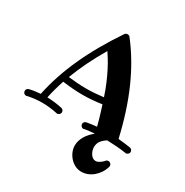

<svg xmlns="http://www.w3.org/2000/svg" viewBox="-245 -907 1315 1367"><g transform="rotate(30 412.5 -223.5)"><path d="M769 151.9Q761.2 180.7 745.6 204.6Q730 228.5 709.2 246.1Q688.5 263.7 663.8 273.4Q639.2 283.2 612.8 283.2Q585 283.2 560.8 271Q536.6 258.8 518.8 239Q501 219.2 490.5 194.3Q480 169.4 480 144Q480 122.1 486.6 101.8Q493.2 81.5 504.2 63.5Q515.1 45.4 530 29.5Q544.9 13.7 562 0Q540 1.5 519.3 3.7Q498.5 5.9 478 9.8Q477.1 10.7 476.1 11Q475.1 11.2 474.1 11.2Q463.4 11.2 455.8 2.9Q448.2 -5.4 448.2 -15.1Q448.2 -23.9 454.3 -31.2Q460.4 -38.6 470.2 -40Q489.7 -43.9 509.8 -46.1Q529.8 -48.3 550.8 -50.8Q548.3 -60.1 544.9 -74Q541.5 -87.9 535.9 -106.9Q530.3 -126 522.7 -151.1Q515.1 -176.3 504.9 -208Q463.4 -202.1 424.8 -199Q386.2 -195.8 347.2 -195.8Q307.6 -195.8 267.1 -199Q226.6 -202.1 182.1 -208Q156.2 -130.9 140.1 -55.2Q170.4 -54.2 200.9 -50.5Q231.4 -46.9 263.2 -40Q272 -38.6 277.6 -31.2Q283.2 -23.9 283.2 -15.1Q283.2 -3.9 274.7 3.7Q266.1 11.2 256.8 11.2Q255.4 11.2 254.4 10.5Q253.4 9.8 252 9.8Q219.7 2.9 188.7 -0.5Q157.7 -3.9 127 -3.9Q96.7 -3.9 67.4 -0.5Q38.1 2.9 7.8 9.8Q6.3 9.8 5.4 10.5Q4.4 11.2 2.9 11.2Q-8.3 11.2 -15.6 3.4Q-22.9 -4.4 -22.9 -15.1Q-22.9 -23.9 -17.6 -30.8Q-12.2 -37.6 -2.9 -40Q19 -45.4 41.3 -48.3Q63.5 -51.3 86.9 -53.2Q103.5 -133.8 130.4 -214.4Q157.2 -294.9 194.6 -377.2Q231.9 -459.5 280.3 -544.4Q328.6 -629.4 389.2 -719.2Q393.6 -725.1 399.2 -727.5Q404.8 -730 410.2 -730Q416 -730 421.4 -727.8Q426.8 -725.6 430.2 -721.2Q532.7 -590.3 606.2 -424.6Q679.7 -258.8 727.1 -51.8Q776.9 -47.4 826.2 -40Q835.9 -38.6 842 -31.2Q848.1 -23.9 848.1 -15.1Q848.1 -4.4 839.6 3.4Q831.1 11.2 821.8 11.2Q820.8 11.2 819.8 11Q818.8 10.7 817.9 9.8Q778.3 3.9 739.3 1Q700.2 -2 662.1 -2.9Q661.6 -2 661.6 -2H661.1Q633.8 15.1 618.9 35.9Q604 56.6 604 86.9Q604 99.6 608.4 113.5Q612.8 127.4 620.4 139.2Q627.9 150.9 638.9 158.4Q649.9 166 663.1 166Q672.9 166 682.4 161.6Q691.9 157.2 700.2 151.4Q708.5 145.5 714.8 139.2Q721.2 132.8 724.1 128.9Q731.4 120.1 744.1 120.1Q755.4 120.1 762.7 128.4Q770 136.7 770 145Q770 146.5 769.5 148.4Q769 150.4 769 151.9ZM488.8 -256.8Q470.7 -312 450.7 -358.6Q430.7 -405.3 411.4 -442.6Q392.1 -480 374.8 -508.1Q357.4 -536.1 345.2 -554.2Q299.8 -477.1 263.9 -403.6Q228 -330.1 200.2 -256.8Q239.3 -252.4 275.4 -249.8Q311.5 -247.1 347.2 -247.1Q382.3 -247.1 417.2 -249.8Q452.1 -252.4 488.8 -256.8Z"/></g></svg>

Font: Ribeye
Style: Regular
Weight: 400
Designer: Astigmatic (AOETI)
Foundry: Astigmatic (AOETI)
Version: Version 1.000